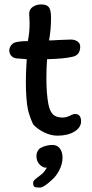

<svg xmlns="http://www.w3.org/2000/svg" viewBox="-20 -610 416 869"><path d="M53 -346Q39 -348 30.5 -358Q22 -368 22 -382Q22 -389 25.5 -397Q29 -405 36 -411Q49 -424 106 -424Q114 -463 114 -503Q114 -518 113 -529Q112 -540 112 -546Q112 -568 128.5 -579Q145 -590 166 -590Q192 -590 201.5 -577Q211 -564 211 -529Q211 -477 202 -427Q218 -427 246 -429Q284 -431 301 -431Q318 -431 330.5 -422.5Q343 -414 343 -399Q343 -360 308 -353Q271 -344 193 -342Q190 -303 190 -257Q190 -185 199 -139Q205 -107 219.5 -92.5Q234 -78 263 -78Q280 -78 298 -87Q310 -94 320 -94Q334 -94 340.5 -85Q347 -76 347 -61Q347 -33 317 -14.5Q287 4 240 4Q211 4 181.5 -10Q152 -24 132 -45Q129 -48 121 -68Q113 -88 107 -111Q97 -158 97 -243Q97 -280 101 -342ZM173 145Q145 129 145 96Q145 83 151.5 72Q158 61 169 57Q178 52 191.5 49Q205 46 217 46Q239 46 251 62Q263 78 263 103Q263 132 248.5 160Q234 188 215 204Q178 239 160 239Q140 239 135 235Q130 231 130 216Q130 208 146.5 195.5Q163 183 168 179Q182 167 192 149Q190 149 183.5 148.5Q177 148 173 145Z"/></svg>

Font: Itim
Style: Regular
Weight: 400
Designer: Suppakit Chalermlarp
Version: Version 1.002g